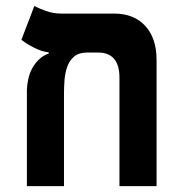

<svg xmlns="http://www.w3.org/2000/svg" viewBox="-20 -632 626 652"><path d="M511.7 -428.2V0H385.7V-367.7Q385.7 -453.6 313 -453.6H276.4Q247.6 -453.6 231.4 -439.7Q215.3 -425.8 208 -404.3Q200.7 -382.8 199 -359.1Q197.3 -335.4 197.3 -315.4V0H71.3V-324.7Q73.2 -375.5 93.8 -407.5Q114.3 -439.5 145.5 -450.2V-454.1Q120.6 -457 94 -470.9Q67.4 -484.9 52.7 -497.1L96.7 -611.8Q107.9 -605 134 -595.5Q160.2 -585.9 187 -585.9H367.7Q434.6 -585.9 473.1 -544.2Q511.7 -502.4 511.7 -428.2Z"/></svg>

Font: Cascadia Mono
Style: Bold
Weight: 700
Monospace: yes
Designer: Aaron Bell
Foundry: Saja Typeworks
Version: Version 2404.023; ttfautohint (v1.8.4)